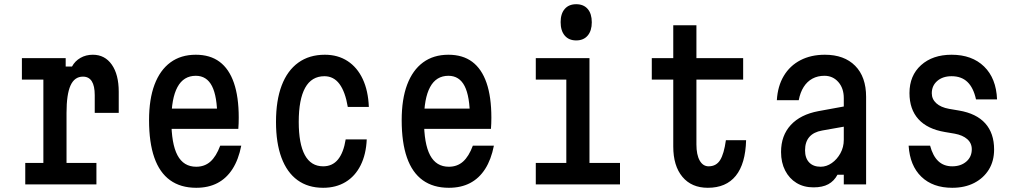

<svg xmlns="http://www.w3.org/2000/svg" viewBox="-20 -876 4840 912"><path d="M84 -600H292V-560H322Q336 -586 362 -601Q388 -616 421 -616Q478 -616 511 -569Q544 -522 544 -440V-340H430V-424Q430 -512 374 -512Q334 -512 315 -470Q296 -428 296 -340V-102H438V0H100V-102H186V-498H84Z M766 -360H1050L1012 -317Q1012 -418 987 -467Q962 -516 910 -516Q852 -516 823 -462.5Q794 -409 794 -305Q794 -193 823 -138.5Q852 -84 912 -84Q952 -84 979.5 -108.5Q1007 -133 1026 -184H1126Q1113 -118 1084.5 -73.5Q1056 -29 1013 -6.5Q970 16 912 16Q838 16 788 -20Q738 -56 713 -127.5Q688 -199 688 -305Q688 -405 714 -474Q740 -543 789.5 -579.5Q839 -616 910 -616Q978 -616 1023 -582.5Q1068 -549 1091 -482.5Q1114 -416 1114 -317Q1114 -304 1113.5 -289.5Q1113 -275 1112 -264H766Z M1515 16Q1443 16 1393 -20.5Q1343 -57 1317 -127Q1291 -197 1291 -297Q1291 -399 1318 -470Q1345 -541 1397 -578.5Q1449 -616 1523 -616Q1585 -616 1631 -586Q1677 -556 1703 -500.5Q1729 -445 1732 -368H1632Q1620 -440 1592.5 -477Q1565 -514 1521 -514Q1460 -514 1429.5 -459Q1399 -404 1399 -297Q1399 -193 1428 -139.5Q1457 -86 1515 -86Q1559 -86 1585.5 -118.5Q1612 -151 1622 -214H1722Q1719 -143 1693 -91Q1667 -39 1621.5 -11.5Q1576 16 1515 16Z M1966 -360H2250L2212 -317Q2212 -418 2187 -467Q2162 -516 2110 -516Q2052 -516 2023 -462.5Q1994 -409 1994 -305Q1994 -193 2023 -138.5Q2052 -84 2112 -84Q2152 -84 2179.5 -108.5Q2207 -133 2226 -184H2326Q2313 -118 2284.5 -73.5Q2256 -29 2213 -6.5Q2170 16 2112 16Q2038 16 1988 -20Q1938 -56 1913 -127.5Q1888 -199 1888 -305Q1888 -405 1914 -474Q1940 -543 1989.5 -579.5Q2039 -616 2110 -616Q2178 -616 2223 -582.5Q2268 -549 2291 -482.5Q2314 -416 2314 -317Q2314 -304 2313.5 -289.5Q2313 -275 2312 -264H1966Z M2525 -600H2780V-102H2925V0H2525V-102H2670V-498H2525ZM2717 -684Q2682 -684 2662.5 -707Q2643 -730 2643 -771Q2643 -811 2662.5 -833.5Q2682 -856 2717 -856Q2752 -856 2771.5 -833.5Q2791 -811 2791 -770Q2791 -730 2771.5 -707Q2752 -684 2717 -684Z M3288 -756V-600H3510V-498H3288V-190Q3288 -141 3303.5 -113.5Q3319 -86 3346 -86Q3382 -86 3400.5 -115.5Q3419 -145 3428 -210H3524Q3521 -98 3475 -41Q3429 16 3342 16Q3265 16 3221.5 -36Q3178 -88 3178 -180V-498H3076V-600H3178V-756Z M3998 -372V-276L3885 -256Q3845 -249 3824.5 -225.5Q3804 -202 3804 -162Q3804 -125 3823.5 -104.5Q3843 -84 3878 -84Q3906 -84 3931 -101.5Q3956 -119 3972 -148Q3988 -177 3988 -212V-410Q3988 -457 3962 -486.5Q3936 -516 3896 -516Q3864 -516 3839 -502.5Q3814 -489 3797.5 -463Q3781 -437 3774 -400H3670Q3674 -467 3703 -515.5Q3732 -564 3782 -590Q3832 -616 3898 -616Q3990 -616 4042 -563.5Q4094 -511 4094 -416V0H3988V-46H3958Q3942 -16 3914.5 -1Q3887 14 3844 14Q3798 14 3763.5 -7Q3729 -28 3709.5 -66Q3690 -104 3690 -154Q3690 -232 3736 -282Q3782 -332 3867 -348Z M4398 -184Q4411 -135 4437 -110.5Q4463 -86 4503 -86Q4544 -86 4570 -108.5Q4596 -131 4596 -167Q4596 -196 4574.5 -215Q4553 -234 4515 -241L4468 -249Q4385 -263 4342.5 -310Q4300 -357 4300 -434Q4300 -517 4355 -566.5Q4410 -616 4500 -616Q4597 -616 4654.5 -560Q4712 -504 4716 -404H4616Q4604 -459 4575.5 -486.5Q4547 -514 4500 -514Q4458 -514 4432 -491.5Q4406 -469 4406 -433Q4406 -405 4427.5 -385.5Q4449 -366 4488 -359L4535 -351Q4618 -337 4660 -290Q4702 -243 4702 -166Q4702 -111 4677 -70.5Q4652 -30 4607.5 -7Q4563 16 4503 16Q4411 16 4356.5 -36.5Q4302 -89 4296 -184Z"/></svg>

Font: Martian Mono Condensed
Style: Regular
Weight: 400
Width: 3
Designer: Roman Shamin
Foundry: Evil Martians
Version: Version 1.000